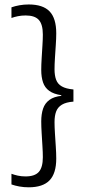

<svg xmlns="http://www.w3.org/2000/svg" viewBox="-20 -696 376 838"><path d="M30 -664Q45.5 -669.5 64.8 -673Q84 -676.5 105.5 -676.5Q167.5 -676.5 196.5 -646.2Q225.5 -616 225.5 -550.5Q225.5 -528.5 223.5 -499.5Q221.5 -470.5 219.8 -442.5Q218 -414.5 218 -393.5Q218 -366.5 225 -347.8Q232 -329 250 -318.8Q268 -308.5 300.5 -305.5V-252.5Q268 -250 250 -239Q232 -228 225 -209.2Q218 -190.5 218 -163Q218 -142.5 219.8 -114Q221.5 -85.5 223.5 -56.5Q225.5 -27.5 225.5 -4Q225.5 61 196.2 91.2Q167 121.5 105.5 121.5Q84 121.5 64.8 118Q45.5 114.5 30 109V62.5Q42 67 57.5 70.5Q73 74 91.5 74Q132 74 149.5 54.2Q167 34.5 167 -10Q167 -30.5 165.2 -58.2Q163.5 -86 161.8 -114.8Q160 -143.5 160 -166Q160 -198 168 -221.8Q176 -245.5 195.8 -260Q215.5 -274.5 250 -278L247.5 -273V-280.5Q214 -285.5 194.8 -299.5Q175.5 -313.5 167.8 -336.5Q160 -359.5 160 -390.5Q160 -413 161.8 -441.5Q163.5 -470 165.2 -497.5Q167 -525 167 -545Q167 -589.5 149.5 -609Q132 -628.5 92 -628.5Q73.5 -628.5 57.8 -625.2Q42 -622 30 -617.5Z"/></svg>

Font: Anek Latin Light
Style: Regular
Weight: 300
Designer: Yesha Goshar
Foundry: Ek Type
Version: Version 1.003